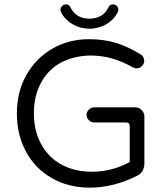

<svg xmlns="http://www.w3.org/2000/svg" viewBox="-20 -869 779 894"><path d="M438.5 -741.2Q476.6 -751 503.9 -778.3Q518.6 -793 528.3 -812.5Q531.2 -817.4 531.2 -822.3Q531.2 -834 523.9 -841.3Q516.6 -848.6 505.9 -848.6Q490.2 -848.6 483.4 -832Q471.7 -807.6 449.2 -794.9Q426.8 -782.2 396.5 -782.2Q352.5 -782.2 326.2 -808.6Q316.4 -818.4 309.6 -832Q302.7 -848.6 287.1 -848.6Q276.4 -848.6 269 -840.8Q261.7 -833 261.7 -825.2Q261.7 -817.4 265.6 -809.6Q274.4 -793 288.1 -779.3Q301.8 -765.6 315.4 -757.8Q329.1 -750 341.8 -745.1Q354.5 -740.2 368.2 -737.8Q381.8 -735.4 400.4 -735.4Q418.9 -735.4 438.5 -741.2ZM652.3 -105.5V-327.1Q652.3 -343.8 639.6 -356.4Q627 -369.1 610.4 -369.1H418Q404.3 -369.1 393.6 -358.4Q382.8 -347.7 382.8 -334Q382.8 -320.3 393.6 -309.6Q404.3 -298.8 418 -298.8H566.4Q575.2 -298.8 579.6 -294.4Q584 -290 584 -281.2V-114.3Q500 -69.3 408.2 -69.3Q307.6 -69.3 237.3 -121.1Q195.3 -153.3 169.9 -201.2Q137.7 -262.7 137.7 -342.3Q137.7 -421.9 170.9 -483.4Q204.1 -545.9 266.6 -579.1Q266.6 -579.1 266.6 -579.1Q330.1 -610.4 403.3 -610.4Q502.9 -610.4 597.7 -555.7Q625 -543.9 640.6 -561.5Q651.4 -572.3 651.4 -584Q651.4 -601.6 640.6 -611.3Q638.7 -614.3 633.8 -616.2Q577.1 -651.4 521 -668.9Q464.8 -686.5 393.6 -686.5Q300.8 -686.5 224.1 -642.6Q147.5 -598.6 103 -520Q58.6 -441.4 58.6 -340.8Q58.6 -240.2 101.6 -162.1Q143.6 -84 220.7 -40Q296.9 3.9 396.5 4.9Q506.8 4.9 617.2 -49.8Q642.6 -61.5 649.4 -87.9Q652.3 -95.7 652.3 -105.5Z"/></svg>

Font: FakePearl
Style: Light
Weight: 350
Version: Version 1.2